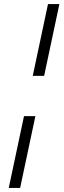

<svg xmlns="http://www.w3.org/2000/svg" viewBox="-20 -763 314 944"><path d="M141 -390 216 -743H272L197 -390ZM23 161 98 -192H154L79 161Z"/></svg>

Font: Saira Light
Style: Italic
Weight: 300
Italic angle: -12°
Designer: Hector Gatti with collaboration of the Omnibus-Type team
Foundry: Omnibus-Type
Version: Version 1.100; ttfautohint (v1.8.3)